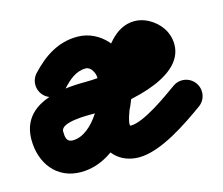

<svg xmlns="http://www.w3.org/2000/svg" viewBox="-102 -394 613 527"><g transform="rotate(-15 204.0 -130.5)"><path d="M87.9 -183.3C87.9 -183.3 87.9 -183.3 87.9 -183.3C106.2 -202.9 126.5 -222 155 -222C169.7 -222 179.6 -202.5 179.6 -189.5C179.6 -138.6 130.1 -40.3 70.2 -40.3C52 -40.3 50.7 -55.6 50.7 -71.2C50.7 -97.4 127.7 -96.2 143 -96.2C217.3 -96.2 407.5 -121.3 407.5 -222.7C407.5 -257.9 386.5 -286.9 356 -303C344.1 -309.2 330.9 -312.8 317.4 -312.8C262.1 -312.8 227.7 -258.5 207.1 -214C185 -166.1 153.5 -116.2 143.8 -64.5C143.8 -64.5 143.7 -64.2 143.7 -63.9C143.6 -63.6 143.6 -63.3 143.6 -63.3C142.4 -56.4 141.8 -49.5 141.8 -42.4C141.8 12.1 178.3 51.8 234.3 51.8C297 51.8 378.9 -5.2 428.1 -40.4C448.4 -54.8 453.1 -82.9 438.6 -103.1C424.2 -123.4 396.1 -128.1 375.9 -113.6C375.9 -113.6 375.9 -113.6 375.9 -113.6C345.7 -92.1 272.3 -38.2 234.3 -38.2C232.1 -38.2 231.8 -40.8 231.8 -42.4C231.8 -44.7 232.1 -46.7 232.4 -49C232.4 -49 232.4 -48.7 232.3 -48.4C232.3 -48.1 232.2 -47.9 232.2 -47.9C240.3 -91 270.1 -135.7 288.9 -176.3C293.9 -187.3 315.6 -222.8 317.4 -222.8C317.7 -222.8 316.1 -222.7 314.6 -223.1C314.6 -223.2 313.9 -223.4 314 -223.3C314.8 -222.9 318.5 -219.7 318 -220.9C317.7 -221.4 317.5 -223.3 317.5 -222.7C317.5 -220.2 321.1 -231.7 319.2 -230C282 -195.7 191.6 -186.2 143 -186.2C66.1 -186.2 -39.3 -170.4 -39.3 -71.2C-39.3 -5.2 -0.2 49.7 70.2 49.7C182.6 49.7 269.6 -87.6 269.6 -189.5C269.6 -252.6 220.2 -312 155 -312C99.9 -312 58.3 -283.5 22.1 -244.7C5.1 -226.5 6.1 -198.1 24.3 -181.1C42.5 -164.1 70.9 -165.1 87.9 -183.3Z"/></g></svg>

Font: FRB American Cursive Guidelines Black
Style: Bold Italic
Weight: 900
Italic angle: -25°
Version: Version 2.0;Modular Font Editor K font №1